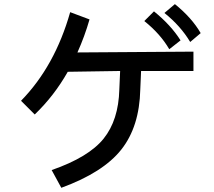

<svg xmlns="http://www.w3.org/2000/svg" viewBox="-20 -852 1040 931"><path d="M953.1 -691.4 902.3 -648.4Q855.5 -726.6 777.3 -789.1L828.1 -832Q910.2 -765.6 953.1 -691.4ZM855.5 -656.2 800.8 -613.3Q757.8 -687.5 679.7 -750L726.6 -796.9Q808.6 -730.5 855.5 -656.2ZM918 -507.8H664.1L660.2 -418Q656.2 -238.3 568.4 -127Q480.5 -15.6 277.3 58.6L230.5 -27.3Q410.2 -89.8 482.4 -179.7Q554.7 -269.5 558.6 -418L562.5 -507.8L308.6 -503.9Q242.2 -386.7 148.4 -296.9L82 -363.3Q246.1 -531.2 320.3 -793L414.1 -757.8Q390.6 -675.8 355.5 -597.7L918 -601.6Z"/></svg>

Font: Droid Sans Fallback
Style: Regular
Weight: 400
Designer: Steve Matteson
Foundry: Ascender Corporation
Version: 3.00 (Khmer version)